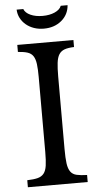

<svg xmlns="http://www.w3.org/2000/svg" viewBox="-63 -998 540 1036"><g transform="rotate(-5 207.5 -480.0)"><path d="M260 -189Q260 -139 264 -110Q268 -81 279.5 -65Q291 -49 312.5 -44Q334 -39 369 -38V0H45V-38Q80 -39 101.5 -44.5Q123 -50 135 -65Q147 -80 151 -107.5Q155 -135 155 -182V-588Q155 -630 151.5 -657.5Q148 -685 137.5 -701Q127 -717 107 -723.5Q87 -730 55 -732V-770H359V-732Q327 -731 307.5 -724Q288 -717 277.5 -700.5Q267 -684 263.5 -655Q260 -626 260 -581ZM344 -960Q340 -909 301.5 -877Q263 -845 206 -845Q177 -845 152.5 -853.5Q128 -862 109.5 -877.5Q91 -893 80 -914Q69 -935 68 -960H104Q112 -939 139.5 -926.5Q167 -914 205 -914Q243 -914 271 -926.5Q299 -939 307 -960Z"/></g></svg>

Font: Libre Baskerville
Style: Regular
Weight: 400
Designer: Pablo Impallari, Rodrigo Fuenzalida
Foundry: Pablo Impallari, Rodrigo Fuenzalida
Version: Version 1.000; ttfautohint (v0.93) -l 8 -r 50 -G 200 -x 14 -